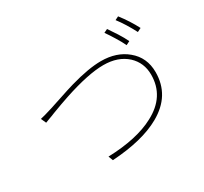

<svg xmlns="http://www.w3.org/2000/svg" viewBox="-156 -1025 1313 1234"><g transform="rotate(-30 500.0 -408.0)"><path d="M787 -699Q813 -658 828 -626L800 -612Q787 -641 761 -683Q738 -721 716 -752L743 -765Q764 -735 787 -699ZM933 -663 905 -649Q863 -730 819 -787L845 -800Q897 -733 933 -663ZM182 -504Q196 -508 221 -517L243 -524L267 -532Q329 -553 374 -566Q514 -606 605 -606Q721 -606 796 -543Q875 -478 875 -369Q875 -196 713 -105Q580 -30 354 -16L341 -50Q556 -57 685 -126Q842 -208 842 -369Q842 -458 780 -516Q714 -576 606 -576Q494 -576 307 -514Q250 -495 179 -468Q168 -464 154 -458L143 -454L132 -450Q111 -442 103 -439L86 -477Q108 -481 182 -504Z"/></g></svg>

Font: Noto Sans CJK TC Thin
Style: Regular
Weight: 250
Designer: Ryoko NISHIZUKA ???? (kana & ideographs); Paul D. Hunt (Latin, Greek & Cyrillic); Wenlong ZHANG ??? (bopomofo); Sandoll 
Foundry: Adobe Systems Incorporated
Version: Version 1.004 January 19, 2016